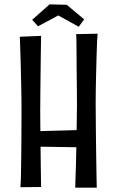

<svg xmlns="http://www.w3.org/2000/svg" viewBox="-20 -863 539 883"><path d="M326 0Q326 -7 327 -37.5Q328 -68 329.5 -113Q331 -158 331.5 -208Q332 -258 333 -303.5Q334 -349 334 -381Q334 -414 333.5 -455Q333 -496 332.5 -538Q332 -580 332 -616.5Q332 -653 331.5 -677Q331 -701 330 -706L429 -708Q428 -701 426.5 -673Q425 -645 424 -600.5Q423 -556 421.5 -500Q420 -444 420 -383Q420 -321 421 -256.5Q422 -192 422.5 -136.5Q423 -81 424 -44Q425 -7 425 0ZM125 -259 385 -266V-185L125 -189ZM74 -2Q75 -9 76 -42Q77 -75 77.5 -125Q78 -175 78.5 -234Q79 -293 79 -353Q79 -414 77.5 -472.5Q76 -531 75 -579Q74 -627 72.5 -658Q71 -689 71 -694L169 -698Q169 -694 168.5 -667.5Q168 -641 167.5 -601.5Q167 -562 166.5 -517Q166 -472 165.5 -428.5Q165 -385 165 -352Q165 -320 165.5 -277Q166 -234 166.5 -188Q167 -142 167.5 -101.5Q168 -61 168.5 -34.5Q169 -8 169 -3ZM342 -740 248 -792 155 -742 128 -772 208 -843 287 -841 367 -774Z"/></svg>

Font: Truculenta Medium
Style: Regular
Weight: 500
Version: Version 1.002